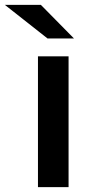

<svg xmlns="http://www.w3.org/2000/svg" viewBox="-73 -764 382 784"><path d="M82 -534H207V0H82ZM-53 -744H94L229 -607H121Z"/></svg>

Font: APTA Sans SemiBold
Style: Bold
Weight: 600
Version: Version 7.200